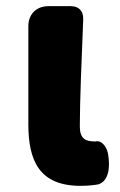

<svg xmlns="http://www.w3.org/2000/svg" viewBox="-20 -589 390 623"><path d="M72 -377V-185C72 -66 109 14 241 14C265 14 284 12 300 9C335 -3 337 -51 331 -87C328 -109 312 -135 290 -130C289 -130 289 -130 288 -130C255 -130 239 -141 239 -179C239 -259 245 -403 250 -526C251 -553 236 -569 210 -569H162H137C98 -569 72 -543 72 -504Z"/></svg>

Font: GenSenRounded2 TW H
Style: Regular
Weight: 900
Version: Version 2.100;PS 2.1;hotconv 16.6.51;makeotf.lib2.5.65220 DE